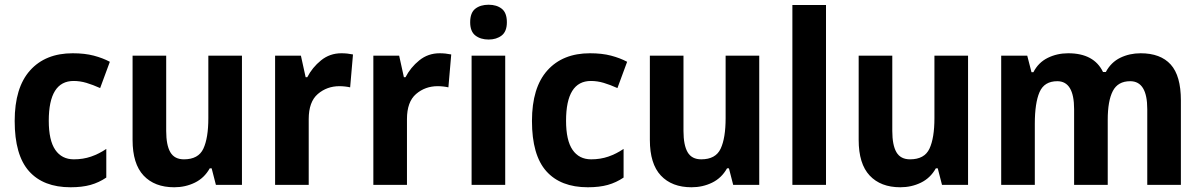

<svg xmlns="http://www.w3.org/2000/svg" viewBox="-20 -781 5075 811"><path d="M278 10Q163 10 102.5 -58Q42 -126 42 -270Q42 -411 107 -483.5Q172 -556 287 -556Q338 -556 376 -546Q414 -536 444 -520L403 -409Q372 -423 345 -431Q318 -439 291 -439Q186 -439 186 -271Q186 -188 213.5 -148Q241 -108 292 -108Q331 -108 364.5 -119.5Q398 -131 429 -152V-31Q398 -10 362.5 0Q327 10 278 10Z M1002 -546V0H892L874 -70H866Q843 -29 803 -9.5Q763 10 716 10Q633 10 586.5 -39.5Q540 -89 540 -190V-546H682V-228Q682 -168 699.5 -138Q717 -108 757 -108Q818 -108 839 -153Q860 -198 860 -282V-546Z M1422 -556Q1447 -556 1471 -551L1459 -412Q1451 -414 1438.5 -415.5Q1426 -417 1414 -417Q1361 -417 1322.5 -384Q1284 -351 1284 -278V0H1142V-546H1251L1271 -455H1278Q1299 -496 1336 -526Q1373 -556 1422 -556Z M1837 -556Q1862 -556 1886 -551L1874 -412Q1866 -414 1853.5 -415.5Q1841 -417 1829 -417Q1776 -417 1737.5 -384Q1699 -351 1699 -278V0H1557V-546H1666L1686 -455H1693Q1714 -496 1751 -526Q1788 -556 1837 -556Z M2044 -761Q2078 -761 2099.5 -744Q2121 -727 2121 -687Q2121 -648 2099 -631Q2077 -614 2044 -614Q2010 -614 1988 -631Q1966 -648 1966 -687Q1966 -727 1987.5 -744Q2009 -761 2044 -761ZM2114 -546V0H1972V-546Z M2463 10Q2348 10 2287.5 -58Q2227 -126 2227 -270Q2227 -411 2292 -483.5Q2357 -556 2472 -556Q2523 -556 2561 -546Q2599 -536 2629 -520L2588 -409Q2557 -423 2530 -431Q2503 -439 2476 -439Q2371 -439 2371 -271Q2371 -188 2398.5 -148Q2426 -108 2477 -108Q2516 -108 2549.5 -119.5Q2583 -131 2614 -152V-31Q2583 -10 2547.5 0Q2512 10 2463 10Z M3187 -546V0H3077L3059 -70H3051Q3028 -29 2988 -9.5Q2948 10 2901 10Q2818 10 2771.5 -39.5Q2725 -89 2725 -190V-546H2867V-228Q2867 -168 2884.5 -138Q2902 -108 2942 -108Q3003 -108 3024 -153Q3045 -198 3045 -282V-546Z M3469 0H3327V-760H3469Z M4069 -546V0H3959L3941 -70H3933Q3910 -29 3870 -9.5Q3830 10 3783 10Q3700 10 3653.5 -39.5Q3607 -89 3607 -190V-546H3749V-228Q3749 -168 3766.5 -138Q3784 -108 3824 -108Q3885 -108 3906 -153Q3927 -198 3927 -282V-546Z M4798 -556Q4882 -556 4925 -508.5Q4968 -461 4968 -357V0H4826V-320Q4826 -438 4754 -438Q4702 -438 4680.5 -396.5Q4659 -355 4659 -275V0H4517V-320Q4517 -438 4446 -438Q4391 -438 4371 -392Q4351 -346 4351 -258V0H4209V-546H4319L4337 -476H4345Q4366 -517 4405.5 -536.5Q4445 -556 4492 -556Q4601 -556 4639 -477H4651Q4673 -518 4712 -537Q4751 -556 4798 -556Z"/></svg>

Font: Noto Sans SemiCondensed
Style: Bold
Weight: 700
Width: 4
Designer: Monotype Design Team
Foundry: Monotype Imaging Inc.
Version: Version 2.013; ttfautohint (v1.8.4.7-5d5b)